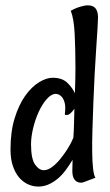

<svg xmlns="http://www.w3.org/2000/svg" viewBox="-20 -685 414 722"><path d="M348.6 -620.1Q348.6 -609.4 346.7 -578.1Q344.7 -546.9 341.8 -502.9Q338.9 -459 335.9 -406.2Q333 -353.5 331.1 -298.8Q329.1 -244.1 327.6 -196.8Q326.2 -149.4 326.7 -112.3Q327.1 -75.2 330.1 -50.3Q333 -25.4 338.9 -16.6L294.9 0Q290 2 283.2 2Q276.4 2 269 -2Q261.7 -5.9 256.8 -15.6Q252 -25.4 252 -43Q252 -49.8 252.4 -60.1Q252.9 -70.3 252.9 -84Q241.2 -64.5 227.5 -45.9Q213.9 -27.3 197.8 -13.7Q181.6 0 163.1 8.3Q144.5 16.6 124 16.6Q104.5 16.6 85.9 8.3Q67.4 0 52.7 -16.6Q38.1 -33.2 28.8 -59.6Q19.5 -85.9 19.5 -123Q19.5 -190.4 35.2 -240.7Q50.8 -291 74.7 -324.7Q98.6 -358.4 126.5 -375.5Q154.3 -392.6 177.7 -392.6Q213.9 -392.6 233.4 -373.5Q252.9 -354.5 261.7 -334Q262.7 -362.3 263.2 -387.2Q263.7 -412.1 263.7 -429.7Q263.7 -502 260.7 -558.6Q257.8 -615.2 246.1 -644.5Q259.8 -652.3 271 -656.2Q282.2 -660.2 291 -662.1Q301.8 -665 309.6 -665Q331.1 -665 339.8 -652.8Q348.6 -640.6 348.6 -620.1ZM255.9 -167Q257.8 -192.4 258.3 -220.2Q258.8 -248 259.8 -276.4Q252.9 -265.6 243.7 -257.8Q234.4 -250 223.6 -253.9Q227.5 -283.2 223.1 -298.8Q218.8 -314.5 210.9 -322.3Q202.1 -331.1 190.4 -332Q172.9 -332 155.8 -312.5Q138.7 -293 125.5 -264.2Q112.3 -235.4 104.5 -202.6Q96.7 -169.9 96.7 -142.6Q96.7 -87.9 111.8 -66.4Q127 -44.9 144.5 -44.9Q159.2 -44.9 175.3 -56.6Q191.4 -68.4 206.5 -86.9Q221.7 -105.5 234.9 -126.5Q248 -147.5 255.9 -167Z"/></svg>

Font: Rancho
Style: Regular
Weight: 400
Designer: Font Diner, Inc
Foundry: Font Diner, Inc
Version: Version 1.000